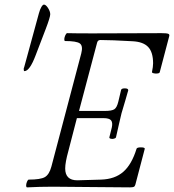

<svg xmlns="http://www.w3.org/2000/svg" viewBox="-20 -811 756 834"><path d="M85.9 -502Q83 -502 83 -511.2Q83 -515.1 85 -519L148.9 -752.9Q153.8 -771 159.9 -781Q166 -791 170.9 -791Q179.2 -791 188.7 -776.1Q198.2 -761.2 198.2 -749Q198.2 -736.3 178.2 -684.1L134.8 -570.8Q108.9 -502 85.9 -502ZM97.2 2.9Q93.3 1.5 93.5 -5.9Q93.8 -13.2 97.4 -22Q101.1 -30.8 105 -30.8Q155.8 -30.8 174.8 -41.7Q193.8 -52.7 203.1 -86.9L333 -579.1Q341.3 -611.3 327.1 -622.1Q313 -632.8 262.2 -632.8Q258.8 -634.3 259.3 -641.8Q259.8 -649.4 263.9 -658.2Q268.1 -667 272 -667Q308.1 -666 380.9 -666Q432.6 -666 533.2 -666.5Q633.8 -667 681.2 -667Q703.6 -667 710.7 -664.3Q717.8 -661.6 714.8 -652.8L673.8 -497.1Q672.4 -490.7 653.8 -491.7Q639.6 -493.2 640.1 -498Q645 -521.5 645 -536.1Q645 -584 623.8 -606.7Q602.5 -629.4 556.2 -631.8Q462.9 -637.2 416 -637.2Q404.8 -637.2 401.9 -626L323.2 -329.1H436Q464.8 -329.1 476.3 -336.2Q487.8 -343.3 494.1 -370.1L505.9 -419.9Q507.3 -427.2 522.2 -427.2Q537.1 -427.2 537.1 -418.9Q534.7 -410.6 523.9 -373Q513.2 -335.4 507.8 -318.8Q505.4 -308.1 496.8 -272Q488.3 -235.8 483.9 -214.8Q482.4 -210.4 474.9 -208.5Q467.3 -206.5 460.7 -208.5Q454.1 -210.4 455.1 -214.8L465.8 -257.8Q470.2 -278.8 462.4 -288.3Q454.6 -297.9 429.2 -297.9H314L276.9 -154.8Q263.2 -105.5 263.2 -79.1Q263.2 -27.8 315.9 -27.8L418.9 -30.8Q479 -32.7 515.6 -64.7Q552.2 -96.7 573.2 -165Q575.2 -170.9 592 -170.9Q608.9 -170.9 608.9 -165L567.9 -8.8Q565.9 -1.5 561 0.7Q556.2 2.9 543 2.9Q489.3 2.9 377.9 1.5Q266.6 0 210 0Q152.8 0 97.2 2.9Z"/></svg>

Font: Junicode SmCond Light
Style: Italic
Weight: 300
Width: 4
Italic angle: -11°
Designer: Peter S. Baker
Version: Version 2.206